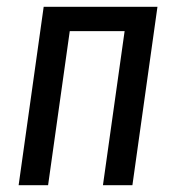

<svg xmlns="http://www.w3.org/2000/svg" viewBox="-20 -547 520 567"><path d="M284 0 348 -455H186L122 0H35L109 -527H445L371 0Z"/></svg>

Font: Fira Sans Extra Condensed
Style: Italic
Weight: 400
Width: 3
Italic angle: -8°
Designer: Carrois Corporate & Edenspiekermann AG
Foundry: Carrois Corporate GbR & Edenspiekermann AG
Version: Version 4.203